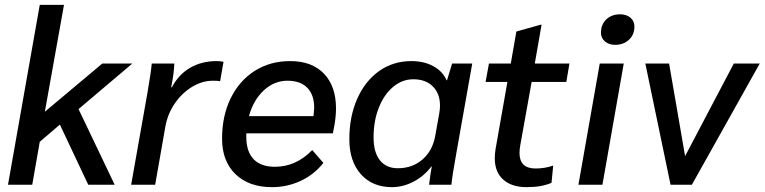

<svg xmlns="http://www.w3.org/2000/svg" viewBox="-20 -762 3154 792"><path d="M304 -312 453 0H344L227 -248L144 -177L113 0H13L144 -742H244L165 -301L402 -500H526Z M588 -378Q603 -465 606 -500H699Q698 -463 688 -412L686 -402H689Q717 -455 764.5 -482.5Q812 -510 874 -510Q890 -510 902 -507L888 -427Q881 -429 858 -429Q814 -429 772 -403.5Q730 -378 700.5 -334.5Q671 -291 662 -239L620 0H521Z M1366 -315Q1366 -284 1360 -248L1353 -212H996V-197Q996 -137 1026 -105.5Q1056 -74 1114 -74Q1201 -74 1268 -143L1314 -90Q1276 -42 1220.5 -16Q1165 10 1102 10Q1007 10 951.5 -43.5Q896 -97 896 -190Q896 -284 931.5 -356.5Q967 -429 1030.5 -469.5Q1094 -510 1177 -510Q1267 -510 1316.5 -458Q1366 -406 1366 -315ZM1276 -318Q1276 -371 1247.5 -400Q1219 -429 1166 -429Q1111 -429 1068 -389Q1025 -349 1007 -283H1273L1274 -290Q1276 -310 1276 -318Z M1421 -188Q1421 -281 1453.5 -354.5Q1486 -428 1544 -469Q1602 -510 1677 -510Q1729 -510 1767.5 -489Q1806 -468 1822 -431H1824L1845 -500H1928L1862 -128Q1845 -34 1842 0H1750Q1755 -43 1761 -75H1759Q1729 -35 1685.5 -12.5Q1642 10 1597 10Q1516 10 1468.5 -43.5Q1421 -97 1421 -188ZM1775 -200 1792 -295Q1795 -312 1795 -326Q1795 -376 1765.5 -405.5Q1736 -435 1685 -435Q1639 -435 1601.5 -403.5Q1564 -372 1542.5 -317.5Q1521 -263 1521 -195Q1521 -134 1547 -101Q1573 -68 1621 -68Q1681 -68 1722.5 -104Q1764 -140 1775 -200Z M2021 -109Q2021 -127 2024 -146L2073 -424H1983L1997 -500H2087L2110 -632L2210 -660H2214L2186 -500H2329L2316 -424H2173L2126 -162Q2123 -146 2123 -131Q2123 -67 2189 -67Q2228 -67 2262 -79L2255 -8Q2215 10 2152 10Q2091 10 2056 -21Q2021 -52 2021 -109Z M2459 -627Q2459 -661 2481 -682Q2503 -703 2538 -703Q2564 -703 2580.5 -689Q2597 -675 2597 -653Q2597 -619 2574.5 -598Q2552 -577 2517 -577Q2492 -577 2475.5 -591Q2459 -605 2459 -627ZM2454 -500H2553L2465 0H2366Z M3114 -500 2834 0H2746L2642 -500H2740L2806 -118L3007 -500Z"/></svg>

Font: Sarabun Medium
Style: Italic
Weight: 500
Italic angle: -10°
Designer: Suppakit Chalermlarp | Katatrad Co.,Ltd.
Foundry: Cadson Demak Co.,Ltd.
Version: Version 1.000; ttfautohint (v1.6)